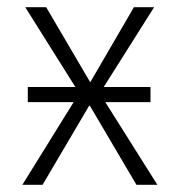

<svg xmlns="http://www.w3.org/2000/svg" viewBox="-20 -512 497 532"><path d="M42 0 207 -266V-242L50 -492H108L230 -284L351 -492H407L251 -245V-262L416 0H358L229 -219H227L98 0ZM57 -229V-271H397V-229Z"/></svg>

Font: Nunito Sans 7pt Condensed ExtraLight
Style: Regular
Weight: 250
Width: 3
Designer: Vernon Adams
Foundry: Vernon Adams
Version: Version 3.101;gftools[0.9.27]